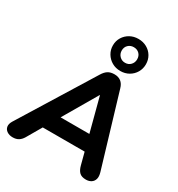

<svg xmlns="http://www.w3.org/2000/svg" viewBox="-239 -1156 1222 1315"><g transform="rotate(30 372.0 -498.5)"><path d="M59 9Q32 9 13.5 -3.5Q-5 -16 -8.5 -36.5Q-12 -57 3 -82L361 -661Q378 -689 398 -701.5Q418 -714 449 -714Q480 -714 500.5 -698Q521 -682 530 -650L699 -85Q708 -54 702 -33.5Q696 -13 679 -2Q662 9 638 9Q604 9 586.5 -7.5Q569 -24 560 -59L527 -185L572 -153H166L221 -182L136 -36Q123 -14 104.5 -2.5Q86 9 59 9ZM431 -540 259 -246 237 -274H541L511 -243L433 -540ZM470 -753Q433 -753 403.5 -770Q374 -787 356.5 -816Q339 -845 339 -880Q339 -916 356.5 -944.5Q374 -973 403.5 -989.5Q433 -1006 470 -1006Q507 -1006 536.5 -989.5Q566 -973 583 -944.5Q600 -916 600 -880Q600 -845 583 -816Q566 -787 536.5 -770Q507 -753 470 -753ZM470 -818Q497 -818 514 -836Q531 -854 531 -880Q531 -907 514 -924Q497 -941 470 -941Q444 -941 426.5 -924Q409 -907 409 -880Q409 -854 426.5 -836Q444 -818 470 -818Z"/></g></svg>

Font: Nunito ExtraLight ExtraBold
Style: Italic
Weight: 800
Italic angle: -9°
Version: Version 3.602